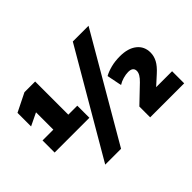

<svg xmlns="http://www.w3.org/2000/svg" viewBox="-141 -987 1269 1269"><g transform="rotate(-45 494.0 -352.5)"><path d="M36 -282V-395H137V-557L48 -514V-641L177 -705H277V-395H361V-282ZM364 11H216L640 -716H787ZM647 0V-101L762 -211Q802 -249 802 -279Q802 -315 756 -315Q734 -315 708 -307.5Q682 -300 662 -287L641 -392Q668 -407 706 -417Q744 -427 791 -427Q866 -427 909 -393Q952 -359 952 -301Q952 -268 935.5 -237Q919 -206 881 -172L816 -113H965V0Z"/></g></svg>

Font: Mulish Black
Style: Regular
Weight: 900
Designer: Vernon Adams
Foundry: Vernon Adams
Version: Version 3.603; ttfautohint (v1.8.3)